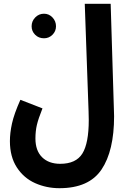

<svg xmlns="http://www.w3.org/2000/svg" viewBox="-20 -758 677 1008"><path d="M87 -234 203 -189Q181 -134 173.5 -101.5Q166 -69 166 -31Q166 33 201 67.5Q236 102 296 102Q379 102 412.5 48Q446 -6 446 -128Q446 -158 445 -174L425 -738H561L578 -182L579 -148Q579 34 513 132Q447 230 292 230Q224 230 164.5 203.5Q105 177 68.5 121Q32 65 32 -17Q32 -60 43 -110Q54 -160 87 -234ZM146 -620Q146 -647 165 -666.5Q184 -686 211 -686Q237 -686 255.5 -666.5Q274 -647 274 -620Q274 -594 255.5 -575.5Q237 -557 211 -557Q183 -557 164.5 -575.5Q146 -594 146 -620Z"/></svg>

Font: Noto Sans Arabic Cond
Style: Bold
Weight: 700
Width: 3
Designer: Nadine Chahine
Foundry: Monotype Imaging Inc.
Version: Version 1.001